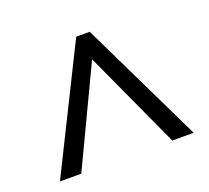

<svg xmlns="http://www.w3.org/2000/svg" viewBox="-86 -825 723 664"><g transform="rotate(-20 275.5 -493.5)"><path d="M29.3 -268.1 253.4 -719.2H303.2L521.5 -268.1H442.9L278.3 -627L107.9 -268.1Z"/></g></svg>

Font: Noto Sans Gurmukhi UI
Style: Regular
Weight: 400
Designer: Monotype Design Team
Foundry: Monotype Imaging Inc.
Version: Version 1.03